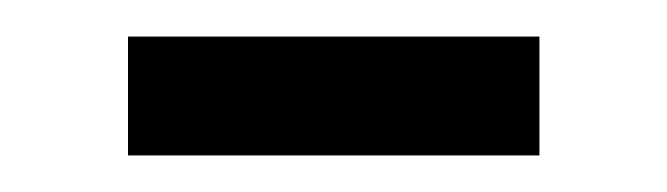

<svg xmlns="http://www.w3.org/2000/svg" viewBox="-20 -320 365 105"><path d="M275 -235H50V-300H275Z"/></svg>

Font: Trochut
Style: Regular
Weight: 400
Designer: Andreu Balius
Foundry: Andreu Balius
Version: Version 1.001